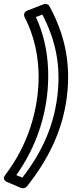

<svg xmlns="http://www.w3.org/2000/svg" viewBox="-23 -779 375 1001"><path d="M62 134C153 6 205 -136 222 -278C239 -420 223 -564 164 -690L198 -703C265 -574 296 -441 276 -278C256 -114 192 19 94 147ZM5 132C-13 155 6 166 12 169L87 201C97 205 110 202 118 192C228 53 304 -97 326 -278C348 -459 310 -609 234 -748C229 -757 216 -761 205 -757L122 -725C95 -715 103 -694 106 -688C170 -564 190 -421 172 -278C154 -135 100 8 5 132Z"/></svg>

Font: Falling Sky
Style: ExtOuObl
Weight: 400
Designer: Paul D. Hunt
Foundry: Adobe Systems Incorporated
Version: Version 1.02